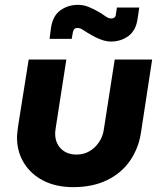

<svg xmlns="http://www.w3.org/2000/svg" viewBox="-20 -758 665 790"><path d="M606 -513 560 -212Q550 -147 514.5 -96Q479 -45 420 -16.5Q361 12 281 12Q211 12 159 -14.5Q107 -41 78.5 -87.5Q50 -134 50 -192Q50 -202 51.5 -214Q53 -226 54 -236L98 -513H253L209 -230Q208 -224 207.5 -218Q207 -212 207 -208Q207 -170 231 -146Q255 -122 295 -122Q324 -122 347.5 -135.5Q371 -149 387 -172.5Q403 -196 407 -224L452 -513ZM436 -587Q421 -587 406.5 -591.5Q392 -596 379 -602Q366 -608 356 -614Q338 -624 324 -633.5Q310 -643 299 -643Q291 -643 286.5 -639Q282 -635 280 -626L275 -598H184L190 -645Q198 -694 229 -716Q260 -738 301 -738Q324 -738 344.5 -729.5Q365 -721 381 -712Q399 -702 412.5 -692Q426 -682 437 -682Q446 -682 451 -686Q456 -690 457 -700L461 -727H553L546 -680Q539 -632 508 -609.5Q477 -587 436 -587Z"/></svg>

Font: MuseoModerno
Style: Bold Italic
Weight: 700
Italic angle: -9°
Designer: Pablo Cosgaya, Héctor Gatti, Marcela Romero, and the Authors of The MuseoModerno Project.
Foundry: Omnibus-Type Team
Version: Version 1.003